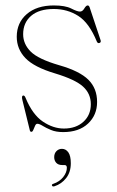

<svg xmlns="http://www.w3.org/2000/svg" viewBox="-20 -475 428 705"><path d="M214.5 -3Q259 -3 286.2 -27.8Q313.5 -52.5 313.5 -92.5Q313.5 -131 285 -157Q256.5 -183 182 -205.5Q105 -228.5 73.2 -261.8Q41.5 -295 41.5 -340Q41.5 -391.5 78.2 -423.2Q115 -455 177.5 -455Q219.5 -455 241.5 -443.8Q263.5 -432.5 273.5 -432.5Q283 -432.5 289.5 -443.8Q296 -455 302 -455Q306.5 -455 309 -448.5L348.5 -330Q352.5 -320 346 -317.5Q339 -314.5 335.5 -322.5Q307.5 -391 267.5 -416.5Q227.5 -442 177.5 -442Q123.5 -442 94.2 -416.8Q65 -391.5 65 -349.5Q65 -313.5 92.5 -285.8Q120 -258 197.5 -235.5Q272.5 -214 304.5 -182.2Q336.5 -150.5 336.5 -100.5Q336.5 -52.5 303.2 -21.2Q270 10 212 10Q185.5 10 167 2.2Q148.5 -5.5 136.5 -13Q124.5 -20.5 117 -20.5Q112 -20.5 108.8 -13.2Q105.5 -6 102.5 1.5Q99.5 9 95.5 9Q90.5 9 89.5 3.5L62.5 -106.5Q58.5 -122 64 -124Q70 -126 74 -115.5Q99.5 -54 137.5 -28.5Q175.5 -3 214.5 -3ZM208.5 131Q194 131 186.5 122.8Q179 114.5 179 102Q179 88.5 187.2 80Q195.5 71.5 207.5 71.5Q221.5 71.5 230.8 84.2Q240 97 240 124.5Q240 157 223 178.8Q206 200.5 180 209Q173 211 171 206.5Q169 202 175.5 200Q199 192 212.2 175Q225.5 158 225.5 141Q225.5 131 217 131Z"/></svg>

Font: Fraunces 72pt Thin
Style: Regular
Weight: 100
Version: Version 1.000;[b76b70a41]